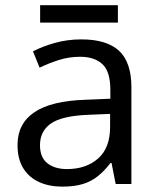

<svg xmlns="http://www.w3.org/2000/svg" viewBox="-20 -692 596 722"><path d="M285.6 -543.9Q381.3 -543.9 427.7 -501Q474.1 -458 474.1 -363.8V0H415L399.4 -79.1H395.5Q373 -49.8 348.6 -30Q324.2 -10.3 292.2 -0.2Q260.3 9.8 213.9 9.8Q165 9.8 127.2 -7.3Q89.4 -24.4 67.6 -59.1Q45.9 -93.8 45.9 -147Q45.9 -227.1 109.4 -270Q172.9 -313 302.7 -316.9L395 -320.8V-353.5Q395 -422.9 365.2 -450.7Q335.4 -478.5 281.2 -478.5Q239.3 -478.5 201.2 -466.3Q163.1 -454.1 128.9 -437.5L104 -499Q140.1 -517.6 187 -530.8Q233.9 -543.9 285.6 -543.9ZM394 -263.7 312.5 -260.3Q212.4 -256.3 171.4 -227.5Q130.4 -198.7 130.4 -146Q130.4 -100.1 158.2 -78.1Q186 -56.2 231.9 -56.2Q303.2 -56.2 348.6 -95.7Q394 -135.3 394 -214.4ZM423.3 -672.4V-606.9H130.9V-672.4Z"/></svg>

Font: Wonky
Style: Regular
Weight: 400
Designer: Monotype Design Team
Foundry: Monotype Imaging Inc.
Version: Version 3.000